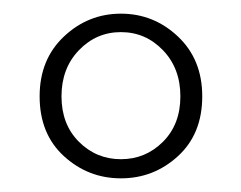

<svg xmlns="http://www.w3.org/2000/svg" viewBox="-20 -708 353 281"><path d="M157 -475Q193 -475 218.5 -500.5Q244 -526 244 -567Q244 -608 218.5 -634.5Q193 -661 157 -661Q121 -661 95.5 -634.5Q70 -608 70 -567Q70 -526 95.5 -500.5Q121 -475 157 -475ZM157 -447Q109 -447 73.5 -479.5Q38 -512 38 -567Q38 -621 73.5 -654.5Q109 -688 157 -688Q205 -688 240.5 -654.5Q276 -621 276 -567Q276 -512 240.5 -479.5Q205 -447 157 -447Z"/></svg>

Font: Source Serif Pro Light
Style: Regular
Weight: 300
Designer: Frank Grießhammer
Foundry: Adobe Systems Incorporated
Version: Version 3.001;hotconv 1.0.111;makeotfexe 2.5.65597